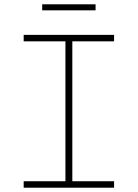

<svg xmlns="http://www.w3.org/2000/svg" viewBox="-20 -872 640 892"><path d="M90 0V-30H284V-680H90V-710H510V-680H316V-30H510V0ZM176 -824V-852H424V-824Z"/></svg>

Font: Geist Mono Thin
Style: Regular
Weight: 100
Monospace: yes
Designer: Basement.studio, Andrés Briganti, Mateo Zaragoza
Foundry: Basement.studio, Vercel, Andrés Briganti, Guido Ferreyra, Mateo Zaragoza
Version: Version 1.500; ttfautohint (v1.8.4.7-5d5b)